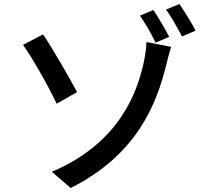

<svg xmlns="http://www.w3.org/2000/svg" viewBox="-20 -880 1040 959"><path d="M239 -22 333 59C664 -107 763 -361 811 -559C815 -575 825 -616 835 -646L711 -670C712 -649 706 -608 699 -573C668 -428 583 -168 239 -22ZM195 -708 95 -656C138 -596 217 -459 263 -362L365 -420C329 -487 242 -640 195 -708ZM746 -830 679 -802C704 -766 738 -708 757 -667L825 -696C806 -733 770 -795 746 -830ZM876 -860 809 -832C836 -797 867 -739 889 -698L957 -727C937 -765 901 -825 876 -860Z"/></svg>

Font: GenYoGothic2 TW M
Style: Regular
Weight: 500
Version: Version 2.100;PS 2.1;hotconv 16.6.51;makeotf.lib2.5.65220 DE